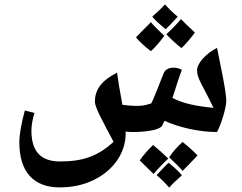

<svg xmlns="http://www.w3.org/2000/svg" viewBox="-20 -736 1101 874"><path d="M734 -603C742 -610 761 -629 789 -660C765 -680 746 -699 731 -716C720 -703 701 -685 673 -660C686 -645 706 -626 734 -603ZM806 -517C829 -539 849 -563 867 -588C833 -620 812 -640 804 -649C780 -621 757 -598 737 -580C756 -560 778 -539 806 -517ZM667 -503C688 -522 708 -546 728 -573C699 -600 678 -621 667 -635C644 -612 621 -589 599 -566C615 -546 638 -525 667 -503ZM251 117C306 117 357 107 403 85C495 42 552 -39 552 -128V-137C563 -136 574 -135 585 -135C620 -135 649 -138 674 -143C698 -148 713 -155 718 -164L729 -186C795 -156 886 -135 968 -135C988 -173 1010 -246 1010 -277C1010 -295 1005 -330 995 -383C986 -427 977 -473 968 -518C918 -493 877 -448 877 -416C877 -389 892 -362 908 -332C923 -303 938 -274 952 -245C873 -253 816 -264 765 -290C784 -349 799 -397 808 -418C796 -425 783 -428 770 -428C747 -428 731 -419 724 -400C714 -376 705 -352 695 -327C683 -296 674 -275 668 -265C632 -254 623 -254 597 -254C580 -254 560 -256 537 -259C524 -331 516 -379 513 -405C444 -371 412 -329 412 -273C412 -246 451 -178 497 -90C426 -26 359 -1 254 -1C165 -1 123 -47 123 -142C123 -165 128 -192 137 -222L93 -233C76 -170 68 -122 68 -88C68 45 132 117 251 117ZM811 -90C786 -67 766 -44 750 -20C779 7 800 28 811 42C834 19 857 -5 879 -28C865 -44 842 -65 811 -90ZM677 -76C654 -54 633 -31 616 -6C637 15 658 35 679 56C703 28 725 5 746 -14C727 -33 704 -54 677 -76ZM748 5C739 12 721 31 693 61C717 82 736 101 750 118C766 100 786 81 808 62C795 46 775 27 748 5Z"/></svg>

Font: Noto Naskh Arabic UI
Style: Bold
Weight: 700
Designer: Monotype Design Team, David Williams, Mohamad Dakak and Nizar Qandah
Foundry: Monotype Imaging Inc.
Version: Version 2.016